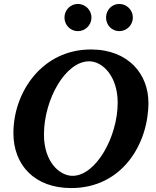

<svg xmlns="http://www.w3.org/2000/svg" viewBox="-20 -938 791 974"><path d="M733 -417C733 -559 634 -687 441 -687C194 -687 48 -471 48 -263C48 -101 155 16 341 16C603 16 733 -212 733 -417ZM577 -417C577 -243 466 -46 348 -46C282 -46 203 -117 203 -255C203 -435 313 -627 432 -627C501 -627 577 -551 577 -417ZM654 -849C654 -887 623 -918 585 -918C547 -918 518 -887 518 -849C518 -811 547 -780 585 -780C623 -780 654 -811 654 -849ZM444 -849C444 -887 413 -918 375 -918C337 -918 307 -887 307 -849C307 -811 337 -780 375 -780C413 -780 444 -811 444 -849Z"/></svg>

Font: Veleka
Style: Bold Italic
Weight: 700
Italic angle: -12°
Designer: Stefan Peev, Context Ltd, 2016; SIL International, 1997-2014.
Foundry: Stefan Peev, Context Ltd, 2016
Version: Version 5.000